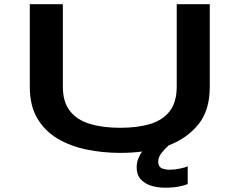

<svg xmlns="http://www.w3.org/2000/svg" viewBox="-20 -720 1140 918"><path d="M554.5 11Q472.5 11 395 -4.8Q317.5 -20.5 256 -56.8Q194.5 -93 158.5 -154Q122.5 -215 122.5 -304.5V-700H280.5V-306Q280.5 -232 314.8 -188.8Q349 -145.5 410.8 -127.2Q472.5 -109 554.5 -109Q637 -109 697.8 -127.2Q758.5 -145.5 791.8 -188.8Q825 -232 825 -306V-700H983V-304.5Q983 -192 928.2 -125Q873.5 -58 787.5 -25.5Q768 -9 752.2 11.5Q736.5 32 736.5 52.5Q736.5 76.5 752.5 84Q768.5 91.5 792.5 91.5Q814.5 91.5 841.5 85.8Q868.5 80 877.5 75V160Q862 166.5 835.2 172Q808.5 177.5 769.5 177.5Q733.5 177.5 702.5 167.8Q671.5 158 652.5 136.8Q633.5 115.5 633.5 81Q633.5 58 641 38.8Q648.5 19.5 660 4.5Q610 11 554.5 11Z"/></svg>

Font: Trispace Expanded SemiBold
Style: Regular
Weight: 600
Width: 7
Designer: Tyler Finck
Foundry: Etcetera Type Company
Version: Version 1.210; ttfautohint (v1.8.3)